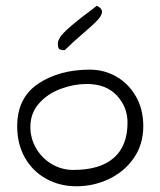

<svg xmlns="http://www.w3.org/2000/svg" viewBox="-20 -649 560 670"><path d="M40 -208Q40 -308 113.5 -357Q187 -406 294 -406Q343 -406 385.5 -382Q428 -358 454 -313Q480 -268 480 -209Q480 -145 447 -97.5Q414 -50 360.5 -24.5Q307 1 247 1Q188 1 140.5 -25.5Q93 -52 66.5 -99.5Q40 -147 40 -208ZM425 -221Q425 -276 387.5 -316Q350 -356 283 -356Q238 -356 192 -339Q146 -322 116 -288Q86 -254 86 -206Q86 -166 106 -131.5Q126 -97 160.5 -76.5Q195 -56 236 -56Q329 -56 377 -98Q425 -140 425 -221ZM182 -497Q182 -517 214 -546Q246 -575 296 -612L318 -629Q336 -620 336 -608Q336 -596 321.5 -580Q307 -564 273 -535Q233 -501 206 -474Q191 -474 186.5 -478Q182 -482 182 -497Z"/></svg>

Font: Indie Flower
Style: Regular
Weight: 400
Designer: Kimberly Geswein
Foundry: Kimberly Geswein
Version: Version 2.000